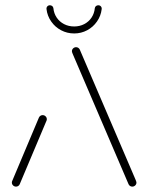

<svg xmlns="http://www.w3.org/2000/svg" viewBox="-20 -694 551 714"><path d="M39.6 0Q33.3 0 28.7 -4.4Q24.1 -8.9 24.1 -15.2Q24.1 -18.9 25.6 -21.5L124.8 -257Q126.7 -261.1 130.4 -263.5Q134.1 -265.9 138.5 -265.9Q144.8 -265.9 149.4 -261.5Q154.1 -257 154.1 -250.7Q154.1 -247 152.6 -244.4L53.3 -8.9Q51.5 -4.8 47.8 -2.4Q44.1 0 39.6 0ZM487.4 -15.2Q487.4 -8.9 482.8 -4.4Q478.1 0 471.9 0Q467.4 0 463.7 -2.4Q460 -4.8 458.1 -8.9L252.2 -489.3Q247.4 -499.6 247.4 -503.3Q247.4 -509.6 252 -514.1Q256.7 -518.5 263 -518.5Q267.4 -518.5 271.1 -516.1Q274.8 -513.7 276.7 -509.6L482.6 -29.3Q487.4 -18.9 487.4 -15.2ZM153 -660Q152.2 -665.9 155.9 -670.2Q159.6 -674.4 165.6 -674.4Q170.4 -674.4 174.1 -671.5Q177.8 -668.5 178.5 -663.7Q180.4 -644.1 190.9 -628.5Q201.5 -613 218.3 -604.3Q235.2 -595.6 255.9 -595.6Q276.3 -595.6 293.1 -604.3Q310 -613 320.4 -628.5Q330.7 -644.1 332.6 -663.7Q333.3 -668.5 337 -671.5Q340.7 -674.4 345.6 -674.4Q351.5 -674.4 355.2 -670.2Q358.9 -665.9 358.1 -660Q355.2 -634.8 340.7 -614.1Q326.3 -593.3 304.1 -581.5Q281.9 -569.6 255.9 -569.6Q229.6 -569.6 207.2 -581.5Q184.8 -593.3 170.4 -614.1Q155.9 -634.8 153 -660Z"/></svg>

Font: 26F Galaxy Sans Ultra Light
Style: Regular
Weight: 200
Designer: C₂₉H₂₅N₃O₅
Version: Version 1.100